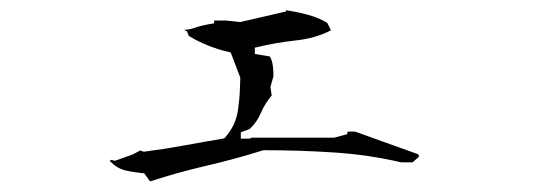

<svg xmlns="http://www.w3.org/2000/svg" viewBox="-20 -556 1040 373"><path d="M492.2 -264.2Q561.5 -264.2 628.7 -259.8Q695.8 -255.4 759.3 -240.7H781.7L794.4 -252L792.5 -256.3L669.9 -300.3H657.7Q655.8 -300.3 655.3 -300Q654.8 -299.8 654.8 -298.8V-295.4L629.4 -288.6H468.8L464.8 -286.6H447.8V-298.8L465.3 -305.7Q479 -318.4 486.6 -336.2Q494.1 -354 507.8 -370.6L505.4 -387.2L511.2 -407.7Q511.2 -428.2 507.8 -438.5Q506.3 -442.4 504.4 -446.3L475.1 -451.2V-455.1V-463.4Q514.6 -473.1 555.2 -477.5Q592.3 -481.4 623 -497.1L615.7 -511.7Q599.1 -521.5 578.9 -527.1Q558.6 -532.7 535.6 -536.1V-533.7L446.8 -513.2L418.9 -516.1H396V-510.7Q374 -507.3 359.4 -502.4Q349.6 -498.5 337.4 -498L343.3 -495.1L346.7 -486.3Q371.6 -470.7 405.3 -460Q415.5 -457 428.2 -454.1L446.8 -405.3V-404.3Q446.8 -398.9 446.3 -388.7Q445.8 -378.4 445.6 -373.3Q445.3 -368.2 444.8 -362.8Q443.8 -352.5 442.4 -342.8Q438 -311.5 416.5 -288.1L415.5 -287.1Q377.9 -280.8 337.6 -273.4Q297.4 -266.1 259.3 -261.2L252.4 -263.7L237.8 -255.9L203.6 -243.7L193.8 -245.6L194.3 -242.2Q208 -228.5 223.9 -224.9Q239.7 -221.2 260.3 -219.2L271.5 -203.6Q325.7 -221.2 380.6 -233.9Q435.5 -246.6 491.7 -264.2Z"/></svg>

Font: Bakudai
Style: Light
Weight: 300
Version: Version 1.48